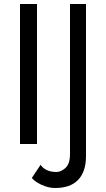

<svg xmlns="http://www.w3.org/2000/svg" viewBox="-20 -720 530 960"><path d="M183 104Q194 121 214.5 130.5Q235 140 262 140Q285 140 307.5 119.5Q330 99 330 50V-700H410V60Q410 101 399.5 131Q389 161 369 181Q349 201 320.5 210.5Q292 220 257 220Q231 220 206.5 211.5Q182 203 164.5 191.5Q147 180 139 170ZM165 -700V0H80V-700Z"/></svg>

Font: Jost
Style: Regular
Weight: 400
Version: Version 3.710